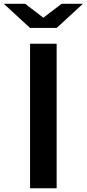

<svg xmlns="http://www.w3.org/2000/svg" viewBox="-85 -1003 462 1023"><path d="M216.8 0H75.2V-770H216.8ZM146 -908.7 243.2 -982.9H356.9L216.8 -854H75.2L-64.9 -982.9H48.8Z"/></svg>

Font: Aurulent Sans
Style: Bold
Weight: 700
Version: Version 2007.05.04